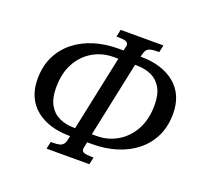

<svg xmlns="http://www.w3.org/2000/svg" viewBox="-127 -880 1114 1046"><g transform="rotate(20 429.5 -357.0)"><path d="M243 16 252 -26H265Q288 -26 302 -29.5Q316 -33 324 -42.5Q332 -52 335 -68L340 -92H336Q276 -92 226.5 -107.5Q177 -123 141 -152.5Q105 -182 86 -225Q67 -268 67 -324Q67 -399 95 -456Q123 -513 172.5 -552Q222 -591 286.5 -610.5Q351 -630 424 -630H454L458 -647Q460 -653 460.5 -656.5Q461 -660 461 -663Q461 -677 447.5 -682.5Q434 -688 405 -688H392L401 -730H649L640 -688H627Q605 -688 591 -684.5Q577 -681 569 -672Q561 -663 557 -646L553 -630H557Q617 -630 666.5 -614.5Q716 -599 752 -569.5Q788 -540 807 -497Q826 -454 826 -398Q826 -323 798 -266Q770 -209 720.5 -170Q671 -131 606.5 -111.5Q542 -92 469 -92H439L434 -68Q433 -62 432 -57.5Q431 -53 431 -50Q431 -37 444.5 -31.5Q458 -26 487 -26H500L491 16ZM346 -142H351L443 -578H415Q351 -578 297 -547Q243 -516 210.5 -457.5Q178 -399 178 -314Q178 -254 199 -216Q220 -178 258 -160Q296 -142 346 -142ZM448 -142H476Q540 -142 594.5 -173.5Q649 -205 682 -264.5Q715 -324 715 -408Q715 -468 694 -505.5Q673 -543 635.5 -560.5Q598 -578 547 -578H540Z"/></g></svg>

Font: Noto Serif
Style: Italic
Weight: 400
Italic angle: -12°
Designer: Monotype Design Team
Foundry: Monotype Imaging Inc.
Version: Version 2.013